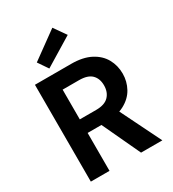

<svg xmlns="http://www.w3.org/2000/svg" viewBox="-223 -1078 1086 1202"><g transform="rotate(-30 320.0 -477.5)"><path d="M74 0V-700H336Q420 -700 475.5 -671Q531 -642 558 -593.5Q585 -545 585 -486Q585 -430 558.5 -381.5Q532 -333 476.5 -303.5Q421 -274 334 -274H209V0ZM437 0 293 -308H439L591 0ZM209 -372H327Q389 -372 418 -402Q447 -432 447 -481Q447 -530 418.5 -558.5Q390 -587 327 -587H209ZM203 -743 154 -815 347 -955 408 -868Z"/></g></svg>

Font: DM Sans 9pt
Style: Bold
Weight: 700
Designer: Colophon Foundry, Jonny Pinhorn
Foundry: Colophon Foundry
Version: Version 4.004;gftools[0.9.30]